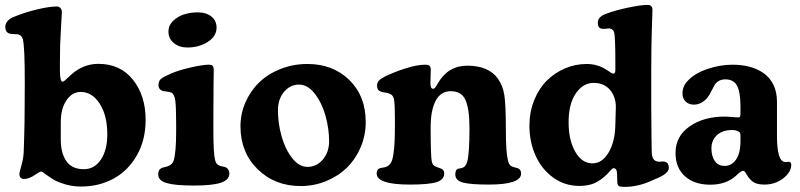

<svg xmlns="http://www.w3.org/2000/svg" viewBox="-20 -731 3199 768"><path d="M78.6 -305.7 79.1 -400.9Q79.1 -546.4 71.3 -574.2Q66.9 -588.4 55.2 -592.8Q49.8 -594.2 36.9 -594.5Q23.9 -594.7 16.6 -597.2Q9.8 -599.1 5.4 -606.2Q1 -613.3 1 -622.1Q1 -650.4 38.1 -664.6Q82.5 -682.6 130.4 -693.8Q178.2 -705.1 207.5 -705.1Q216.3 -705.1 221.9 -698.7Q227.5 -692.4 227.5 -682.1Q227.5 -672.9 223.6 -613.8Q219.7 -554.7 219.7 -485.8V-448.2Q219.7 -404.3 230.5 -404.3Q232.4 -404.3 234.4 -405.3Q236.3 -406.2 239.5 -409.2Q242.7 -412.1 245.6 -414.8Q248.5 -417.5 254.2 -422.6Q259.8 -427.7 264.2 -432.1Q312.5 -475.6 373.5 -475.6Q461.4 -475.6 512 -411.9Q562.5 -348.1 562.5 -252Q562.5 -170.4 527.1 -108.9Q491.7 -47.4 433.6 -16.1Q375.5 15.1 304.7 15.1Q272 15.1 243.4 7.1Q214.8 -1 199.2 -9.8Q183.6 -18.6 163.6 -33.2Q148.9 -44.9 144.5 -44.9Q139.2 -44.9 124 -34.2Q97.2 -15.1 76.7 -15.1Q57.6 -15.1 57.6 -36.1Q57.6 -40 66.4 -71.8Q75.2 -103.5 75.2 -134.8Q75.2 -138.7 76.9 -190.7Q78.6 -242.7 78.6 -305.7ZM315.4 -54.2Q357.9 -54.2 383.5 -92.5Q409.2 -130.9 409.2 -193.4Q409.2 -269 378.9 -316.2Q348.6 -363.3 302.7 -363.3Q268.6 -363.3 245.8 -329.8Q223.1 -296.4 223.1 -241.7V-172.9Q223.1 -118.2 245.6 -86.2Q268.1 -54.2 315.4 -54.2Z M653.8 -605.5Q653.8 -629.4 672.4 -647.5Q690.9 -665.5 716.8 -673.6Q742.7 -681.6 771 -681.6Q805.2 -681.6 825.7 -664.8Q846.2 -647.9 846.2 -620.6Q846.2 -585.9 811.3 -563.5Q776.4 -541 729 -541Q697.3 -541 675.5 -558.6Q653.8 -576.2 653.8 -605.5ZM684.6 -205.6V-236.8Q684.6 -302.2 681.2 -328.4Q677.7 -354.5 665.5 -360.4Q657.7 -363.8 645.3 -365Q632.8 -366.2 629.4 -367.7Q613.8 -374 613.8 -390.6Q613.8 -406.7 623.8 -415.3Q633.8 -423.8 664.6 -437Q694.8 -450.2 743.2 -461.2Q791.5 -472.2 814.9 -472.2Q826.7 -472.2 830.8 -467.3Q835 -462.4 835 -450.2Q835 -443.8 834.2 -396.5Q833.5 -349.1 833.5 -266.1V-209.5Q833.5 -116.7 840.3 -91.3Q844.2 -72.8 858.4 -68.4Q863.3 -66.4 871.3 -64.9Q879.4 -63.5 883.8 -61.5Q897.5 -53.2 897.5 -36.6Q897.5 -11.7 863.8 -0.2Q830.1 11.2 755.4 11.2Q680.2 11.2 646.5 1.2Q612.8 -8.8 612.8 -33.7Q612.8 -52.2 625 -58.1Q629.4 -60.5 638.7 -62.5Q647.9 -64.5 651.9 -66.4Q668.9 -72.3 674.3 -87.9Q684.6 -118.7 684.6 -205.6Z M941.9 -225.6Q941.9 -276.4 962.2 -322.3Q982.4 -368.2 1017.3 -401.9Q1052.2 -435.5 1102.5 -455.3Q1152.8 -475.1 1210 -475.1Q1311.5 -475.1 1377.2 -411.1Q1442.9 -347.2 1442.9 -242.7Q1442.9 -189.9 1422.9 -142.6Q1402.8 -95.2 1368.2 -61Q1333.5 -26.9 1285.2 -6.8Q1236.8 13.2 1182.6 13.2Q1079.1 13.2 1010.5 -54.2Q941.9 -121.6 941.9 -225.6ZM1209.5 -63.5Q1246.6 -63.5 1271.5 -93Q1296.4 -122.6 1296.4 -166Q1296.4 -214.4 1282.7 -265.4Q1269 -316.4 1240.5 -354.5Q1211.9 -392.6 1176.3 -392.6Q1140.6 -392.6 1116.2 -363.5Q1091.8 -334.5 1091.8 -289.1Q1091.8 -238.3 1106 -187Q1120.1 -135.7 1147.9 -99.6Q1175.8 -63.5 1209.5 -63.5Z M1559.6 -220.7V-256.8Q1559.6 -314.5 1556.2 -332.5Q1552.7 -350.6 1540 -355.5Q1532.2 -359.4 1520.5 -360.8Q1508.8 -362.3 1503.9 -364.3Q1488.3 -369.6 1488.3 -387.7Q1488.3 -399.9 1494.9 -407.7Q1501.5 -415.5 1521.5 -425.8Q1555.2 -442.4 1601.8 -457.3Q1648.4 -472.2 1680.7 -472.2Q1692.9 -472.2 1698 -467.8Q1703.1 -463.4 1703.1 -451.7Q1703.1 -442.9 1702.4 -427.5Q1701.7 -412.1 1701.7 -397.9Q1701.7 -376 1712.4 -376Q1715.8 -376 1718.5 -378.4Q1721.2 -380.9 1723.1 -383.5Q1725.1 -386.2 1729 -393.6Q1730.5 -395.5 1731 -397Q1772 -468.3 1849.1 -468.3Q1933.6 -468.3 1971.2 -417Q1991.7 -388.7 1997.6 -348.9Q2003.4 -309.1 2003.4 -214.4Q2003.4 -121.6 2011.7 -89.8Q2015.6 -70.8 2027.3 -65.4Q2032.2 -63 2040.5 -61Q2048.8 -59.1 2051.8 -58.1Q2064.5 -51.8 2064.5 -37.1Q2064.5 7.3 1935.1 7.3Q1860.8 7.3 1831.1 -1Q1801.3 -9.3 1801.3 -33.2Q1801.3 -51.8 1811.5 -55.7Q1812.5 -56.2 1821 -57.6Q1829.6 -59.1 1833.5 -61.5Q1844.2 -66.9 1849.1 -85.4Q1857.9 -117.2 1857.9 -217.8Q1857.9 -295.4 1842 -330.8Q1826.2 -366.2 1782.7 -366.2Q1742.7 -366.2 1722.7 -327.9Q1702.6 -289.6 1702.6 -222.2Q1702.6 -108.9 1707 -85.9Q1710 -68.8 1723.6 -64.5Q1727.1 -63 1734.4 -60.3Q1741.7 -57.6 1746.1 -55.7Q1756.8 -50.3 1756.8 -37.6Q1756.8 -12.2 1726.3 -2.4Q1695.8 7.3 1619.6 7.3Q1486.8 7.3 1486.8 -37.1Q1486.8 -52.7 1497.1 -57.1Q1501 -59.1 1511.5 -60.5Q1522 -62 1526.4 -64.5Q1543 -71.8 1548.8 -91.8Q1559.6 -127 1559.6 -220.7Z M2097.7 -228Q2097.7 -282.7 2116.5 -329.6Q2135.3 -376.5 2166.7 -408Q2198.2 -439.5 2239.7 -457.3Q2281.2 -475.1 2326.7 -475.1Q2372.1 -475.1 2409.2 -449.7Q2412.6 -447.8 2417 -444.8Q2421.4 -441.9 2423.6 -440.4Q2425.8 -439 2428.7 -437.7Q2431.6 -436.5 2434.1 -436.5Q2441.4 -436.5 2441.4 -451.7V-485.4Q2441.4 -586.9 2436 -603.5Q2431.6 -614.3 2418.9 -617.2Q2415 -617.7 2405 -616.2Q2395 -614.7 2387.7 -616.2Q2371.1 -618.2 2371.1 -640.1Q2371.1 -664.1 2405.3 -676.3Q2443.4 -690.4 2494.1 -700.9Q2544.9 -711.4 2570.8 -711.4Q2589.8 -711.4 2589.8 -690.9Q2589.8 -687.5 2587.4 -615.7Q2585 -543.9 2585 -446.8V-301.8Q2585 -246.6 2585.9 -187.5Q2586.9 -128.4 2586.9 -125.5Q2586.9 -91.3 2606.4 -85.9Q2614.3 -83 2623 -84.5Q2631.8 -85.9 2638.2 -84.5Q2648.4 -81.5 2651.9 -75.4Q2655.3 -69.3 2655.3 -58.6Q2655.3 -35.6 2597.2 -13.2Q2536.6 16.6 2478 16.6Q2460.4 16.6 2455.1 12.9Q2449.7 9.3 2449.2 -4.4Q2448.2 -22 2448.2 -33.7Q2448.2 -58.1 2434.6 -58.1Q2431.6 -58.1 2429 -56.2Q2426.3 -54.2 2420.4 -47.4Q2414.6 -40.5 2409.7 -35.6Q2384.3 -10.3 2358.9 1.2Q2333.5 12.7 2297.4 12.7Q2239.3 12.7 2193.1 -20.5Q2147 -53.7 2122.3 -108.4Q2097.7 -163.1 2097.7 -228ZM2350.1 -77.6Q2388.7 -77.6 2414.6 -121.3Q2440.4 -165 2441.4 -232.4L2443.4 -302.7Q2443.4 -344.2 2419.7 -371.8Q2396 -399.4 2354.5 -399.4Q2312 -399.4 2283.2 -357.4Q2254.4 -315.4 2254.4 -241.7Q2254.4 -170.4 2281 -124Q2307.6 -77.6 2350.1 -77.6Z M2710 -357.4Q2710 -386.2 2730 -406.7Q2757.3 -437 2808.3 -454.6Q2859.4 -472.2 2910.2 -472.2Q2947.3 -472.2 2978.5 -463.9Q3009.8 -455.6 3034.7 -438.2Q3059.6 -420.9 3073.7 -391.8Q3087.9 -362.8 3087.9 -323.7V-187Q3087.9 -85.9 3119.6 -83Q3123.5 -82.5 3128.9 -83.3Q3134.3 -84 3135.7 -84Q3145 -83 3145 -71.8Q3145 -42.5 3112.8 -17.6Q3080.6 7.3 3037.6 7.3Q3010.7 7.3 2995.4 -1.5Q2980 -10.3 2965.8 -34.2Q2959 -47.9 2952.1 -47.9Q2944.3 -47.9 2924.8 -28.8Q2885.3 7.8 2821.3 7.8Q2757.3 7.8 2719.7 -26.1Q2682.1 -60.1 2682.1 -119.1Q2682.1 -186 2738.3 -225.3Q2794.4 -264.6 2878.4 -264.6Q2889.6 -264.6 2909.2 -262.9Q2928.7 -261.2 2932.1 -261.2Q2938.5 -261.2 2940.2 -264.6Q2941.9 -268.1 2941.9 -280.8V-304.7Q2941.9 -361.3 2928.5 -387.5Q2915 -413.6 2880.9 -413.6Q2854.5 -413.6 2839.4 -392.6Q2836.4 -388.2 2826.4 -368.4Q2816.4 -348.6 2810.1 -340.8Q2786.6 -312.5 2755.4 -312.5Q2735.8 -312.5 2722.9 -324.5Q2710 -336.4 2710 -357.4ZM2941.9 -168V-187Q2941.9 -195.3 2940.4 -199Q2939 -202.6 2932.6 -205.6Q2922.9 -210.9 2908.2 -210.9Q2870.6 -210.9 2848.1 -190.7Q2825.7 -170.4 2825.7 -137.2Q2825.7 -106.4 2839.4 -86.9Q2853 -67.4 2878.9 -67.4Q2905.8 -67.4 2923.8 -92.3Q2941.9 -117.2 2941.9 -168Z"/></svg>

Font: Cooper*
Style: Bold
Weight: 700
Designer: Owen Earl
Foundry: indestructible type*
Version: Version 0.001